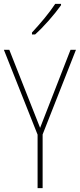

<svg xmlns="http://www.w3.org/2000/svg" viewBox="-20 -971 412 991"><path d="M295 -944V-951H265C232 -901 190 -852 145 -803V-793H161C205 -832 261 -896 295 -944ZM187 -311 28 -714H0L174 -276V0H200V-277L372 -714H344Z"/></svg>

Font: Noto Sans Armenian Condensed Thin
Style: Regular
Weight: 100
Width: 3
Designer: Monotype Design Team
Foundry: Monotype Imaging Inc.
Version: Version 2.008